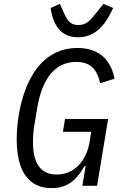

<svg xmlns="http://www.w3.org/2000/svg" viewBox="-20 -957 640 989"><path d="M404.1 0H480.1L536.9 -344.1H315L304 -278.1H449.9L441.1 -224.1C426.1 -133.9 366.8 -57.9 272 -57.9C183.9 -57.9 149.9 -122.9 149.9 -225.1C149.9 -241.8 150.9 -275.9 155.9 -306.1L171.9 -402C196 -545.1 258.9 -638.1 372.9 -638.1C456 -638.1 481.9 -588.1 496.1 -528.1L570 -551.8C555 -628.9 508.2 -709.9 378.9 -709.9C127.1 -709.9 66.1 -400.9 66.1 -240.1C66.1 -73.9 127.8 12.1 246.1 12.1C337 12.1 378.9 -40.1 415.8 -101.9H421.2ZM240.8 -915.8C249.6 -855.1 275.9 -764.9 381.7 -764.9C486.9 -764.9 533.7 -854 562.9 -915.8L512.8 -937.1L485.8 -903.1C442.8 -849.1 425.8 -828.1 383.9 -828.1C338.8 -828.1 325.6 -853 303.6 -903.1L288.7 -937.1Z"/></svg>

Font: Margiela Mono Italic Italic
Style: Regular
Weight: 400
Designer: Mike Abbink, Paul van der Laan, Pieter van Rosmalen
Foundry: Bold Monday
Version: Version 2.003 2021